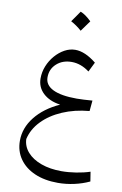

<svg xmlns="http://www.w3.org/2000/svg" viewBox="-120 -889 828 1298"><g transform="rotate(10 294.0 -240.5)"><path d="M296.9 -181.2Q221.7 -191.9 178.7 -232.7Q135.7 -273.4 135.7 -333.5Q135.7 -377.4 152.3 -418.5Q168.9 -459.5 197.5 -492.4Q226.1 -525.4 261.5 -544.7Q296.9 -564 334.5 -564Q401.4 -564 479 -501.5L446.3 -435.1Q387.7 -479 324.7 -479Q262.2 -479 221.4 -442.1Q180.7 -405.3 180.7 -348.6Q180.7 -295.4 236.6 -268.1Q292.5 -240.7 399.9 -240.7Q421.9 -240.7 449.2 -242.2Q476.6 -243.7 507.3 -246.1L500.5 -173.3Q399.4 -164.1 317.1 -128.7Q234.9 -93.3 181.2 -37.6Q127.4 18.1 111.8 87.4Q113.8 138.2 148.4 177.2Q183.1 216.3 243.9 238.3Q304.7 260.3 383.3 260.3Q431.2 260.3 483.6 252Q536.1 243.7 578.1 229.5L588.4 294.9Q541 317.4 485.1 329.8Q429.2 342.3 372.6 342.3Q281.7 342.3 214.1 313Q146.5 283.7 108.9 230.2Q71.3 176.8 71.3 105.5Q71.3 18.1 130.9 -57.4Q190.4 -132.8 296.9 -181.2ZM324.7 -824.2Q359.4 -811 399.9 -771Q373.5 -732.9 346.7 -697.3Q330.1 -712.4 311.3 -725.6Q292.5 -738.8 272.5 -749.5Q286.1 -768.1 298.6 -786.4Q311 -804.7 324.7 -824.2Z"/></g></svg>

Font: Pinar Regular
Style: Regular
Weight: 400
Designer: Amin Abedi
Version: Version 3.000